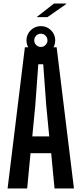

<svg xmlns="http://www.w3.org/2000/svg" viewBox="-20 -1068 459 1088"><path d="M23 0 121 -800H301L399 0H289L270 -200H153L134 0ZM163 -295H259L242 -471L225 -704H197L180 -471ZM212 -758Q178 -758 154 -781.5Q130 -805 130 -839Q130 -873 154 -896.5Q178 -920 212 -920Q245 -920 269 -896.5Q293 -873 293 -839Q293 -805 269 -781.5Q245 -758 212 -758ZM174 -839Q174 -824 185 -813Q196 -802 212 -802Q227 -802 238 -813Q249 -824 249 -839Q249 -855 238 -866Q227 -877 212 -877Q196 -877 185 -866Q174 -855 174 -839ZM190 -971V-973L286 -1048H355V-1045L249 -971Z"/></svg>

Font: Big Shoulders Display
Style: Bold
Weight: 700
Designer: Patric King
Foundry: XO Type Co
Version: Version 1.000; ttfautohint (v1.8.2)